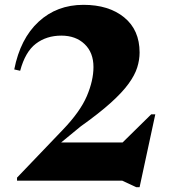

<svg xmlns="http://www.w3.org/2000/svg" viewBox="-20 -748 705 795"><path d="M623 -274.5 558 27H544L486 0H50.5V-12.5L240 -210.5Q312 -285.5 339.5 -350Q367 -414.5 367 -470.5Q367 -530.5 330.2 -565.5Q293.5 -600.5 234 -600.5Q172.5 -600.5 128.5 -567Q84.5 -533.5 63.5 -455L39 -460.5Q64 -588 139.8 -658Q215.5 -728 325.5 -728Q430.5 -728 494.2 -676Q558 -624 558 -530.5Q558 -500 548.2 -468.8Q538.5 -437.5 512.5 -401.5Q486.5 -365.5 438.5 -322.2Q390.5 -279 314 -224.5L233 -158H487.5L606 -274.5Z"/></svg>

Font: Newsreader Display
Style: Bold
Weight: 700
Designer: Hugues Gentile
Foundry: Production Type
Version: Version 1.001